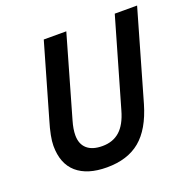

<svg xmlns="http://www.w3.org/2000/svg" viewBox="-120 -774 902 907"><g transform="rotate(-20 331.0 -320.0)"><path d="M422.9 -214.8 549.8 -654.8H662.1L533.2 -206.1Q499.5 -90.8 435.5 -37.8Q371.6 15.1 268.1 15.1Q169.9 15.1 116.9 -31Q64 -77.1 64 -167Q64 -210.9 87.9 -290L192.9 -654.8H306.2L189.9 -249Q178.2 -209 178.2 -178.2Q178.2 -134.3 204.8 -110.6Q231.4 -86.9 282.2 -86.9Q335 -86.9 369.6 -117.7Q404.3 -148.4 422.9 -214.8Z"/></g></svg>

Font: IntelOne Mono Medium
Style: Italic
Weight: 500
Italic angle: -16°
Designer: Fred Shallcrass
Foundry: Frere-Jones Type LLC
Version: Version 1.200;hotconv 1.1.0;makeotfexe 2.6.0;FJTRelease1.2